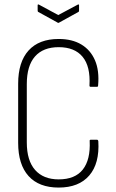

<svg xmlns="http://www.w3.org/2000/svg" viewBox="-20 -839 524 867"><path d="M245 8Q156 8 109 -44Q62 -96 62 -194V-461Q62 -559 109 -611Q156 -663 245 -663Q306 -663 347.5 -638Q389 -613 409 -566.5Q429 -520 423 -453Q423 -447 418 -447H389Q384 -447 384 -453Q389 -539 353 -582.5Q317 -626 245 -626Q175 -626 138 -584Q101 -542 101 -459V-196Q101 -114 138.5 -71.5Q176 -29 245 -29Q319 -29 354 -73.5Q389 -118 385 -202Q384 -208 390 -208H418Q423 -208 424 -201Q430 -101 383 -46.5Q336 8 245 8ZM240 -737 153 -785Q150 -786 150 -792V-815Q150 -821 156 -818L243 -771L331 -818Q337 -821 337 -815V-792Q337 -786 334 -785L247 -737Q243 -734 240 -737Z"/></svg>

Font: Sofia Sans Condensed ExtraLight
Style: Regular
Weight: 250
Version: Version 4.100